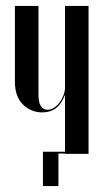

<svg xmlns="http://www.w3.org/2000/svg" viewBox="-20 -515 349 644"><path d="M197 -195Q176 -138 122 -138Q84 -138 57 -164.5Q30 -191 30 -241V-495H109V-200Q109 -171 117 -159Q125 -147 139 -147Q151 -147 161.5 -154Q172 -161 180 -171.5Q188 -182 193 -195.5Q198 -209 198 -222V-495H277V1H198V-195ZM200 0H176V109H124V-6H200Z"/></svg>

Font: Moniqa SemBd Narrow Display
Style: Regular
Weight: 600
Width: 4
Designer: Rajesh Rajput
Foundry: Rajesh Rajput
Version: Version 1.000